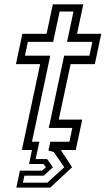

<svg xmlns="http://www.w3.org/2000/svg" viewBox="-20 -697 490 892"><path d="M56 174.5 72.5 96H175L193.5 80L182 65H115L128.5 0H81.5L166.5 -399H54L84 -540H196.5L225.5 -677H367L338 -540H450.5L420.5 -399H308L253 -141.5H362L332 0H262.5L315 80L213.5 174.5ZM86.5 151.5H200L278.5 80L230 9.5L205 2.5L214 -38.5H302.5L316 -102.5H206.5L278 -438.5H395.5L409 -502.5H291.5L321.5 -643.5H257L227 -502.5H109.5L96 -438.5H213.5L128.5 -38.5H163L145.5 42H199L226 80L183 119H93.5Z"/></svg>

Font: Tourney
Style: Italic
Weight: 400
Italic angle: -12°
Version: Version 1.015